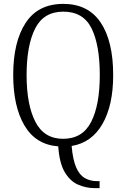

<svg xmlns="http://www.w3.org/2000/svg" viewBox="-20 -745 652 989"><path d="M466 224Q424 224 383 206.5Q342 189 314 142.5Q286 96 280 9Q164 0 106 -98.5Q48 -197 48 -359Q48 -529 112 -627Q176 -725 306 -725Q434 -725 498.5 -629Q563 -533 563 -358Q563 -202 507.5 -106Q452 -10 349 7Q355 77 372 116.5Q389 156 416.5 172Q444 188 479 188H493V224ZM305 -30Q405 -30 449.5 -117Q494 -204 494 -358Q494 -513 451.5 -599Q409 -685 306 -685Q205 -685 161 -598Q117 -511 117 -358Q117 -206 162 -118Q207 -30 305 -30Z"/></svg>

Font: Noto Serif Tamil Condensed Light
Style: Italic
Weight: 300
Width: 3
Italic angle: -12°
Designer: Indian Type Foundry, Tom Grace, and the Monotype Design Team
Foundry: Monotype Imaging Inc.
Version: Version 2.003; ttfautohint (v1.8.4.7-5d5b)